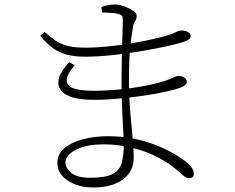

<svg xmlns="http://www.w3.org/2000/svg" viewBox="-20 -790 1040 850"><path d="M432 -735Q456 -734 472.5 -733Q489 -732 505 -728Q517 -724 520.5 -719Q524 -714 524 -699Q524 -695 523 -669Q522 -643 521 -603.5Q520 -564 519 -519Q518 -474 518 -432Q518 -365 520.5 -309Q523 -253 525.5 -212.5Q528 -172 528 -152Q528 -101 518.5 -68Q509 -35 477.5 -19Q446 -3 378 -3Q324 -3 297 -23.5Q270 -44 270 -71Q270 -103 316 -127Q362 -151 441 -151Q506 -151 568.5 -135Q631 -119 684.5 -90.5Q738 -62 776 -26Q788 -15 797.5 -8Q807 -1 818 -1Q827 -1 832.5 -6Q838 -11 838 -21Q838 -32 832 -42.5Q826 -53 813 -65Q800 -78 769 -98Q738 -118 692 -138.5Q646 -159 587 -173Q528 -187 458 -187Q398 -187 347 -173.5Q296 -160 265 -134Q234 -108 234 -69Q234 -21 280 9.5Q326 40 394 40Q475 40 523.5 5Q572 -30 572 -94Q572 -129 567 -179.5Q562 -230 556.5 -296Q551 -362 551 -441Q551 -502 553.5 -543Q556 -584 560 -613.5Q564 -643 568 -667Q571 -687 578 -696Q585 -705 585 -721Q585 -732 568.5 -743Q552 -754 530 -762Q508 -770 490 -770Q473 -770 457.5 -767Q442 -764 429 -759ZM178 -648 158 -632Q185 -598 213.5 -577.5Q242 -557 276.5 -548Q311 -539 356 -539Q415 -539 482.5 -546.5Q550 -554 613.5 -565Q677 -576 726 -587Q775 -598 797 -606Q808 -610 816 -615.5Q824 -621 824 -631Q824 -638 819 -643Q814 -648 805 -651.5Q796 -655 785 -655Q773 -655 759.5 -648Q746 -641 730 -636Q705 -628 662 -618Q619 -608 566.5 -599Q514 -590 459.5 -584.5Q405 -579 356 -579Q307 -579 276.5 -587.5Q246 -596 224 -611.5Q202 -627 178 -648ZM310 -502 286 -515Q249 -474 241 -443Q233 -412 249.5 -390.5Q266 -369 303 -358.5Q340 -348 393 -348Q449 -348 507.5 -353.5Q566 -359 620 -367Q674 -375 716 -384.5Q758 -394 782 -403Q794 -408 800.5 -414.5Q807 -421 807 -428Q807 -440 795 -447Q783 -454 772 -454Q762 -454 747.5 -447Q733 -440 710 -432Q671 -419 617 -409Q563 -399 504.5 -393.5Q446 -388 393 -388Q340 -388 308.5 -398Q277 -408 275.5 -432.5Q274 -457 310 -502Z"/></svg>

Font: Noto Serif HK
Style: Regular
Weight: 200
Designer: Ryoko NISHIZUKA 西塚涼子 (kana & ideographs); Frank Grießhammer (Latin, Greek & Cyrillic); Wenlong ZHANG 张文龙 (bopomofo); San
Foundry: Adobe
Version: Version 2.001;hotconv 1.1.0;makeotfexe 2.6.0